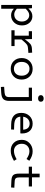

<svg xmlns="http://www.w3.org/2000/svg" viewBox="1646 -2414 1007 4338"><g transform="rotate(90 2149.0 -245.5)"><path d="M178 230H92V-465H165L173 -384Q217 -432 257.5 -453Q298 -474 349 -474Q437 -474 496 -407.5Q555 -341 555 -238Q555 -132 489.5 -62.5Q424 7 326 7Q284 7 248.5 -8Q213 -23 178 -55ZM467 -236Q467 -309 426 -356Q385 -403 324 -403Q287 -403 253.5 -384Q220 -365 178 -323V-123Q211 -93 242.5 -78.5Q274 -64 306 -64Q379 -64 423 -111.5Q467 -159 467 -236Z M665 0V-72H787V-393H685V-465H863L868 -303Q931 -392 971 -425.5Q1011 -459 1072 -463L1170 -469L1176 -384L1081 -376Q1033 -373 1010 -362.5Q987 -352 961 -327Q946 -314 926.5 -291.5Q907 -269 872 -227V-72H1021V0Z M1778 -231Q1778 -122 1709.5 -53.5Q1641 15 1533 15Q1426 15 1359 -54Q1292 -123 1292 -234Q1292 -342 1361 -411Q1430 -480 1537 -480Q1643 -480 1710.5 -410.5Q1778 -341 1778 -231ZM1379 -233Q1379 -152 1421.5 -104.5Q1464 -57 1535 -57Q1607 -57 1649 -104Q1691 -151 1691 -232Q1691 -311 1648 -360Q1605 -409 1535 -409Q1465 -409 1422 -361Q1379 -313 1379 -233Z M2279 -665Q2279 -636 2259 -619.5Q2239 -603 2204 -603Q2169 -603 2149.5 -620Q2130 -637 2130 -667Q2130 -694 2151 -711.5Q2172 -729 2205 -729Q2241 -729 2260 -712.5Q2279 -696 2279 -665ZM2260 -465V49Q2260 142 2218.5 183Q2177 224 2076 230L1945 238L1942 164L2070 155Q2127 150 2150.5 126.5Q2174 103 2174 50V-393H1961V-465Z M2813 -63 2909 -60 2906 7 2788 5Q2659 3 2595 -54.5Q2531 -112 2531 -225Q2531 -336 2599.5 -408Q2668 -480 2773 -480Q2878 -480 2937 -416.5Q2996 -353 2996 -238Q2996 -227 2995 -218Q2994 -209 2993 -202H2616Q2623 -132 2669.5 -99Q2716 -66 2813 -63ZM2773 -412Q2712 -412 2669.5 -372.5Q2627 -333 2618 -266H2911Q2906 -338 2871 -375Q2836 -412 2773 -412Z M3398 -407Q3323 -407 3276 -359Q3229 -311 3229 -235Q3229 -157 3274 -107.5Q3319 -58 3389 -58Q3434 -58 3477.5 -72Q3521 -86 3578 -118L3615 -58Q3547 -19 3495 -2Q3443 15 3385 15Q3275 15 3207.5 -53.5Q3140 -122 3140 -236Q3140 -339 3214 -409.5Q3288 -480 3397 -480Q3453 -480 3503 -462.5Q3553 -445 3613 -405L3573 -342Q3519 -377 3480 -392Q3441 -407 3398 -407Z M3903 -177V-393H3746V-465H3904V-638H3987V-465H4194V-393H3988V-189Q3988 -125 4007 -101Q4026 -77 4081 -74L4222 -66L4216 7L4061 0Q3969 -5 3936 -42Q3903 -79 3903 -177Z"/></g></svg>

Font: Intel One Mono
Style: Regular
Weight: 400
Monospace: yes
Designer: Fred Shallcrass
Foundry: Frere-Jones Type LLC
Version: Version 1.400;hotconv 1.1.0;makeotfexe 2.6.0;FJTRelease1.4